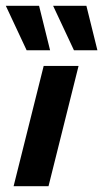

<svg xmlns="http://www.w3.org/2000/svg" viewBox="-52 -645 357 665"><path d="M-4.9 0 99.3 -416.7H220.1L116 0ZM204.2 -470.8 131.9 -625H247.2L285.4 -470.8ZM40.3 -470.8 -31.9 -625H83.3L121.5 -470.8Z"/></svg>

Font: Afacad
Style: Bold Italic
Weight: 700
Italic angle: -14°
Designer: Kristian Moeller
Foundry: Dicotype
Version: Version 1.000; ttfautohint (v1.8.4.7-5d5b)